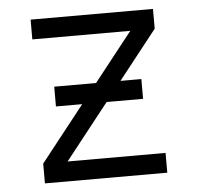

<svg xmlns="http://www.w3.org/2000/svg" viewBox="-44 -575 637 619"><g transform="rotate(-5 275.0 -265.0)"><path d="M77 0V-64L394 -466H77V-530H473V-466L156 -64H473V0ZM416 -244H134V-308H416Z"/></g></svg>

Font: Lode Term
Style: Regular
Weight: 400
Monospace: yes
Designer: Belleve Invis
Foundry: Belleve Invis
Version: Version 29.2.0